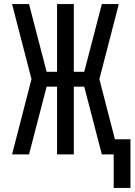

<svg xmlns="http://www.w3.org/2000/svg" viewBox="-20 -755 658 939"><path d="M618 164H536V0H478L392 -331H341V0H259V-331H208L122 0H39L134 -368L39 -735H122L208 -404H259V-735H341V-404H392L478 -735H561L466 -368L542 -74H618Z"/></svg>

Font: Bmono
Style: Regular
Weight: 400
Monospace: yes
Designer: Belleve Invis
Foundry: Belleve Invis
Version: Version 11.2.2; ttfautohint (v1.8.2)